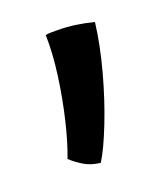

<svg xmlns="http://www.w3.org/2000/svg" viewBox="-62 -665 283 333"><g transform="rotate(-20 79.0 -499.0)"><path d="M71 -378Q54 -380 42 -387Q30 -394 19 -404Q29 -430 38 -467.5Q47 -505 52.5 -545.5Q58 -586 57 -619Q62 -620 68 -620Q74 -620 79 -620Q96 -620 113 -617.5Q130 -615 145 -611Q140 -570 127.5 -524Q115 -478 99.5 -438.5Q84 -399 71 -378Z"/></g></svg>

Font: Maname
Style: Regular
Weight: 400
Designer: Pathum Egodawatta
Foundry: mooniak
Version: Version 1.000; ttfautohint (v1.8.4.7-5d5b)